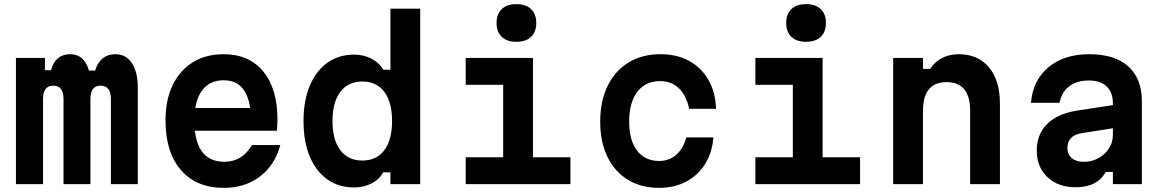

<svg xmlns="http://www.w3.org/2000/svg" viewBox="-20 -890 5640 928"><path d="M57 -610H197V-551H227Q247 -628 320 -628Q387 -628 410 -549H440Q450 -586 475.5 -607Q501 -628 538 -628Q589 -628 617.5 -585Q646 -542 646 -466V0H516V-411Q516 -476 466 -476Q417 -476 417 -411V0H287V-411Q287 -476 237 -476Q188 -476 188 -411V0H57Z M1335 -189Q1308 -91 1236 -36.5Q1164 18 1062 18Q929 18 854.5 -68Q780 -154 780 -309Q780 -407 814.5 -478.5Q849 -550 912 -589Q975 -628 1061 -628Q1183 -628 1252 -545Q1321 -462 1321 -312Q1321 -297 1320 -283.5Q1319 -270 1318 -258H922Q939 -108 1065 -108Q1150 -108 1198 -189ZM1061 -502Q1004 -502 969 -467Q934 -432 924 -368H1189Q1170 -502 1061 -502Z M1692 16Q1617 16 1562 -23Q1507 -62 1477 -134Q1447 -206 1447 -305Q1447 -403 1477 -475Q1507 -547 1562 -586.5Q1617 -626 1692 -626Q1738 -626 1776 -606Q1814 -586 1832 -553H1867V-848H2011V0H1867V-57H1832Q1814 -23 1776 -3.5Q1738 16 1692 16ZM1731 -114Q1800 -114 1837.5 -164Q1875 -214 1875 -305Q1875 -396 1837.5 -446Q1800 -496 1731 -496Q1663 -496 1625 -446Q1587 -396 1587 -305Q1587 -214 1625 -164Q1663 -114 1731 -114Z M2231 -610H2556V-130H2737V0H2231V-130H2412V-480H2231ZM2476 -688Q2430 -688 2405 -712Q2380 -736 2380 -779Q2380 -822 2405 -846Q2430 -870 2476 -870Q2522 -870 2547 -846Q2572 -822 2572 -779Q2572 -736 2547 -712Q2522 -688 2476 -688Z M3166 18Q3079 18 3015 -21Q2951 -60 2916 -132Q2881 -204 2881 -302Q2881 -402 2917 -475Q2953 -548 3018 -588Q3083 -628 3173 -628Q3252 -628 3311 -595.5Q3370 -563 3404 -504Q3438 -445 3441 -364H3311Q3298 -428 3261.5 -463Q3225 -498 3171 -498Q3100 -498 3060.5 -446.5Q3021 -395 3021 -302Q3021 -211 3059.5 -161.5Q3098 -112 3166 -112Q3214 -112 3248.5 -142Q3283 -172 3297 -226H3428Q3422 -151 3387.5 -96.5Q3353 -42 3296 -12Q3239 18 3166 18Z M3631 -610H3956V-130H4137V0H3631V-130H3812V-480H3631ZM3876 -688Q3830 -688 3805 -712Q3780 -736 3780 -779Q3780 -822 3805 -846Q3830 -870 3876 -870Q3922 -870 3947 -846Q3972 -822 3972 -779Q3972 -736 3947 -712Q3922 -688 3876 -688Z M4297 0V-610H4441V-557H4476Q4497 -591 4533 -609.5Q4569 -628 4614 -628Q4707 -628 4760 -564.5Q4813 -501 4813 -390V0H4669V-354Q4669 -493 4555 -493Q4441 -493 4441 -354V0Z M5324 -59Q5304 -22 5268 -3.5Q5232 15 5178 15Q5094 15 5042.5 -34Q4991 -83 4991 -162Q4991 -241 5041 -290.5Q5091 -340 5183 -355L5359 -382V-390Q5359 -443 5329 -472Q5299 -501 5243 -501Q5185 -501 5148 -473Q5111 -445 5101 -393H4963Q4972 -502 5047.5 -565Q5123 -628 5245 -628Q5368 -628 5433.5 -569Q5499 -510 5499 -401V0H5359V-59ZM5139 -174Q5139 -144 5160 -126Q5181 -108 5218 -108Q5257 -108 5289 -125.5Q5321 -143 5340 -172.5Q5359 -202 5359 -239V-270L5211 -247Q5139 -236 5139 -174Z"/></svg>

Font: Martian Mono SemiBold
Style: Regular
Weight: 600
Monospace: yes
Designer: Roman Shamin
Foundry: Evil Martians
Version: Version 1.000; ttfautohint (v1.8.4.7-5d5b)